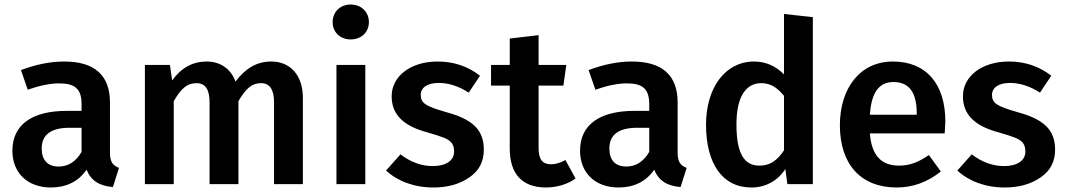

<svg xmlns="http://www.w3.org/2000/svg" viewBox="-20 -817 4729 852"><path d="M468 -362C468 -483 400 -544 265 -544C203 -544 139 -531 73 -506L103 -419C158 -438 204 -447 243 -447C312 -447 342 -423 342 -355V-325H276C121 -325 35 -263 35 -148C35 -51 101 15 206 15C273 15 328 -11 364 -64C384 -15 421 8 481 13L508 -72C480 -83 468 -99 468 -140ZM240 -78C191 -78 165 -107 165 -158C165 -219 206 -250 289 -250H342V-143C317 -100 283 -78 240 -78Z M1184 -544C1117 -544 1068 -512 1025 -455C1005 -511 958 -544 897 -544C835 -544 784 -516 744 -460L734 -529H623V0H751V-368C783 -423 809 -448 852 -448C891 -448 910 -420 910 -363V0H1038V-368C1070 -423 1097 -448 1138 -448C1177 -448 1196 -420 1196 -363V0H1324V-383C1324 -482 1269 -544 1184 -544Z M1536 -797C1489 -797 1456 -763 1456 -719C1456 -675 1489 -642 1536 -642C1584 -642 1617 -675 1617 -719C1617 -763 1584 -797 1536 -797ZM1473 -529V0H1601V-529Z M1922 -544C1801 -544 1718 -478 1718 -390C1718 -311 1767 -259 1875 -230C1910 -220 1935 -212 1952 -205C1984 -191 1995 -175 1995 -144C1995 -104 1958 -80 1901 -80C1851 -80 1803 -97 1757 -132L1693 -60C1745 -13 1817 15 1904 15C1967 15 2020 0 2063 -30C2106 -59 2127 -100 2127 -153C2127 -244 2073 -289 1958 -320C1867 -346 1847 -360 1847 -396C1847 -428 1876 -449 1927 -449C1970 -449 2015 -435 2060 -406L2110 -481C2056 -523 1993 -544 1922 -544Z M2489 -107C2466 -94 2445 -88 2426 -88C2387 -88 2370 -109 2370 -161V-437H2480L2493 -529H2370V-661L2242 -646V-529H2159V-437H2242V-158C2242 -45 2297 14 2401 15C2449 15 2497 2 2534 -25Z M2987 -362C2987 -483 2919 -544 2784 -544C2722 -544 2658 -531 2592 -506L2622 -419C2677 -438 2723 -447 2762 -447C2831 -447 2861 -423 2861 -355V-325H2795C2640 -325 2554 -263 2554 -148C2554 -51 2620 15 2725 15C2792 15 2847 -11 2883 -64C2903 -15 2940 8 3000 13L3027 -72C2999 -83 2987 -99 2987 -140ZM2759 -78C2710 -78 2684 -107 2684 -158C2684 -219 2725 -250 2808 -250H2861V-143C2836 -100 2802 -78 2759 -78Z M3459 -755V-487C3421 -525 3377 -544 3326 -544C3197 -544 3113 -426 3113 -264C3113 -92 3185 15 3314 15C3379 15 3432 -16 3465 -67L3474 0H3587V-741ZM3350 -82C3283 -82 3248 -134 3248 -265C3248 -388 3290 -448 3358 -448C3399 -448 3428 -429 3459 -392V-150C3428 -103 3395 -82 3350 -82Z M4175 -277C4175 -445 4090 -544 3942 -544C3795 -544 3707 -424 3707 -261C3707 -90 3798 15 3959 15C4031 15 4096 -9 4155 -56L4102 -129C4055 -97 4017 -82 3970 -82C3895 -82 3848 -122 3840 -225H4172C4174 -253 4175 -270 4175 -277ZM4048 -308H3840C3847 -409 3882 -453 3945 -453C4014 -453 4048 -407 4048 -314Z M4457 -544C4336 -544 4253 -478 4253 -390C4253 -311 4302 -259 4410 -230C4445 -220 4470 -212 4487 -205C4519 -191 4530 -175 4530 -144C4530 -104 4493 -80 4436 -80C4386 -80 4338 -97 4292 -132L4228 -60C4280 -13 4352 15 4439 15C4502 15 4555 0 4598 -30C4641 -59 4662 -100 4662 -153C4662 -244 4608 -289 4493 -320C4402 -346 4382 -360 4382 -396C4382 -428 4411 -449 4462 -449C4505 -449 4550 -435 4595 -406L4645 -481C4591 -523 4528 -544 4457 -544Z"/></svg>

Font: Fira Sans Medium
Style: Regular
Weight: 500
Designer: Carrois Corporate & Edenspiekermann AG
Foundry: Carrois Corporate GbR & Edenspiekermann AG
Version: Version 4.203